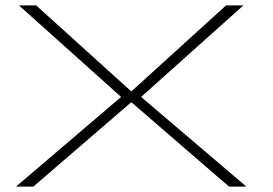

<svg xmlns="http://www.w3.org/2000/svg" viewBox="-20 -695 1015 715"><path d="M39.5 0H104L469 -314.5L833 0H897.5L505.5 -334L886.5 -675H822L469 -354.5L114.5 -675H50.5L431 -334Z"/></svg>

Font: Anybody ExtraExpanded ExtraLight
Style: Regular
Weight: 250
Width: 8
Version: Version 1.113;gftools[0.9.25]